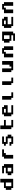

<svg xmlns="http://www.w3.org/2000/svg" viewBox="5980 -6895 1040 13040"><g transform="rotate(-90 6500.0 -375.0)"><path d="M625 -875H875V0H250V-125H125V-500H250V-625H625ZM375 -500V-125H625V-500Z M1250 -750H1750V-625H1875V0H1250V-125H1125V-375H1250V-500H1625V-625H1250ZM1375 -375V-125H1625V-375Z M2375 -750H2875V-625H2625V-500H2500V0H2250V-625H2375Z M3250 -750H3750V-625H3375V-500H3750V-375H3875V-125H3750V0H3250V-125H3125V-250H3375V-125H3625V-375H3250V-500H3125V-625H3250Z M4250 -875H4500V-625H4875V-500H4500V-125H4875V0H4375V-125H4250Z M5250 -750H5750V-625H5875V-375H5375V-125H5875V0H5250V-125H5125V-625H5250ZM5375 -625V-500H5625V-625Z M6250 -750H6500V-125H6750V0H6375V-125H6250Z M7250 -750H7500V-125H7750V0H7375V-125H7250Z M8125 -750H8375V-125H8500V-250H8625V-750H8875V0H8250V-125H8125Z M9375 -750H9750V-625H9875V0H9625V-625H9500V-500H9375V0H9125V-625H9375Z M10250 -750H10875V0H10750V125H10250V0H10625V-125H10250V-250H10125V-625H10250ZM10375 -625V-250H10625V-625Z M11250 -750H11750V-625H11875V-375H11375V-125H11875V0H11250V-125H11125V-625H11250ZM11375 -625V-500H11625V-625Z M12375 -750H12750V-625H12875V0H12625V-625H12500V-500H12375V0H12125V-625H12375Z"/></g></svg>

Font: Dogica
Style: Bold
Weight: 700
Monospace: yes
Designer: Roberto Mocci
Version: Version 001.000